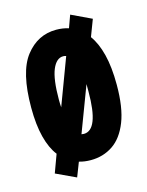

<svg xmlns="http://www.w3.org/2000/svg" viewBox="-94 -582 537 700"><g transform="rotate(-15 175.0 -232.0)"><path d="M110 58 35 23 60 -45Q38 -73 26 -119.5Q14 -166 14 -231Q14 -365 59.5 -423.5Q105 -482 175 -482Q200 -482 222 -475L239 -522L315 -486L291 -423Q313 -393 325 -345.5Q337 -298 337 -231Q337 -145 316 -92Q295 -39 258.5 -14.5Q222 10 175 10Q151 10 131 4ZM119 -233Q119 -217 120 -204L186 -380Q181 -382 175 -382Q149 -382 134 -346Q119 -310 119 -233ZM175 -89Q231 -89 231 -233Q231 -248 231 -262L166 -90Q170 -89 175 -89Z"/></g></svg>

Font: Inconsolata ExtraCondensed Black
Style: Regular
Weight: 900
Width: 2
Monospace: yes
Designer: Raph Levien, Cyreal, Brenton Simpson
Foundry: Raph Levien, Cyreal, Google
Version: Version 3.001; ttfautohint (v1.8.2.53-6de2)